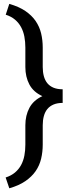

<svg xmlns="http://www.w3.org/2000/svg" viewBox="-20 -800 378 998"><path d="M9.3 122.6Q38.1 113.3 57.9 96.7Q77.6 80.1 89.6 57.9Q101.6 35.6 106.7 8.8Q111.8 -18.1 111.8 -48.3V-148.9Q111.8 -199.7 132.8 -239.3Q153.8 -278.8 200.2 -300.3Q153.8 -321.3 132.8 -360.8Q111.8 -400.4 111.8 -451.7V-552.7Q111.8 -582.5 106.7 -609.6Q101.6 -636.7 89.6 -658.9Q77.6 -681.2 58.1 -697.8Q38.6 -714.4 9.8 -723.6L28.3 -779.8Q78.1 -765.6 111.6 -742.9Q145 -720.2 165.3 -690.7Q185.5 -661.1 193.8 -626.2Q202.1 -591.3 202.1 -552.7V-451.7Q202.1 -425.3 208 -403.8Q213.9 -382.3 226.3 -367.2Q238.8 -352.1 258.5 -344Q278.3 -335.9 305.7 -335.9V-265.1Q278.3 -265.1 258.5 -256.8Q238.8 -248.5 226.3 -233.4Q213.9 -218.3 208 -196.8Q202.1 -175.3 202.1 -148.9V-48.3Q202.1 -10.3 193.8 24.9Q185.5 60.1 165.3 89.4Q145 118.7 111.6 141.6Q78.1 164.6 28.3 178.7Z"/></svg>

Font: Nahid FD
Style: FD
Weight: 400
Foundry: DejaVu fonts team - Redesigned by Saber Rastikerdar
Version: Version 0.3.0